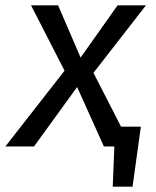

<svg xmlns="http://www.w3.org/2000/svg" viewBox="-52 -547 583 717"><path d="M400 -74H474L443 150H369L375 0H336L236 -222L75 0H-32L189 -283L64 -527H165L249 -332L387 -527H493L297 -275Z"/></svg>

Font: Fira Sans
Style: Italic
Weight: 400
Italic angle: -8°
Designer: bBox Type GmbH & Carrois Corporate GbR & Edenspiekermann AG
Foundry: bBox Type GmbH & Carrois Corporate GbR & Edenspiekermann AG
Version: Version 4.301